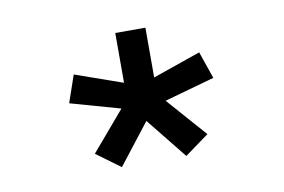

<svg xmlns="http://www.w3.org/2000/svg" viewBox="-49 -787 747 505"><g transform="rotate(-10 325.0 -534.5)"><path d="M240 -359.5 176 -406.5 265.5 -511.5 132.5 -549 157.5 -621.5 284 -577V-710H364.5V-577L492.5 -621.5L517.5 -549L383.5 -511.5L476.5 -406L412 -359L324.5 -468Z"/></g></svg>

Font: Azeret Mono Thin
Style: Regular
Weight: 100
Designer: Martin Vácha
Foundry: Displaay
Version: Version 1.002